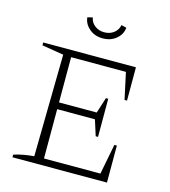

<svg xmlns="http://www.w3.org/2000/svg" viewBox="-122 -944 923 1042"><g transform="rotate(15 339.0 -423.0)"><path d="M562 -208H576V0H45V-15Q74 -24 102.5 -29Q131 -34 158 -36L167 -609L45 -629V-645H566V-458H552L520 -607H212V-353H424L452 -441H465V-227H452L424 -315H212V-38H529ZM350 -750Q305 -750 274.5 -776.5Q244 -803 241 -839L270 -846Q274 -819 296.5 -801.5Q319 -784 350 -784Q382 -784 404 -801.5Q426 -819 431 -846L460 -839Q457 -802 426.5 -776Q396 -750 350 -750Z"/></g></svg>

Font: Piazzolla SC ExtraLight
Style: Regular
Weight: 200
Designer: Juan Pablo del Peral
Foundry: Huerta Tipografica
Version: Version 1.330